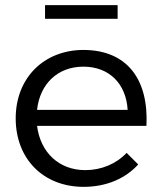

<svg xmlns="http://www.w3.org/2000/svg" viewBox="-20 -723 628 746"><path d="M437 -703H155V-650H437ZM303 -529C150 -528 41 -420 41 -263C41 -106 148 3 305 3C393 3 467 -29 517 -84L472 -129C431 -86 374 -62 311 -62C210 -62 137 -130 124 -234H549C558 -412 476 -529 303 -529ZM124 -296C135 -398 205 -464 304 -464C404 -464 470 -398 476 -296Z"/></svg>

Font: Juman Normal
Style: Regular
Weight: 300
Designer: Bandar Raffah (Arabic) Julieta Ulanovsky (Latin)
Foundry: Caramella
Version: Version 5.022;PS 005.022;hotconv 1.0.88;makeotf.lib2.5.64775